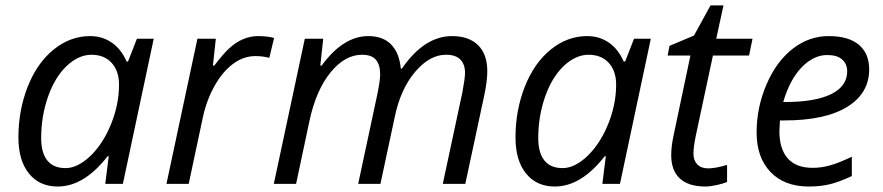

<svg xmlns="http://www.w3.org/2000/svg" viewBox="-20 -678 3255 708"><path d="M192.9 9.8Q125.5 9.8 86.7 -38.3Q47.9 -86.4 47.9 -170.9Q47.9 -271.5 82.3 -358.6Q116.7 -445.8 178 -495.4Q239.3 -544.9 312 -544.9Q357.4 -544.9 392.3 -520.8Q427.2 -496.6 446.8 -451.2H452.1L484.9 -535.2H546.9L433.1 0H368.2L380.9 -102.1H377Q290 9.8 192.9 9.8ZM313.5 -103Q360.4 -148.4 389.6 -220.7Q418.9 -293 418.9 -366.2Q418.9 -416 391.8 -446Q364.7 -476.1 317.1 -476.1Q269.5 -476.1 225.1 -434.1Q181.6 -392.1 156.7 -320.3Q131.8 -248.5 131.8 -168.9Q131.8 -114.3 154.5 -86.2Q177.2 -58.1 221.7 -58.1Q266.1 -58.1 313.5 -103Z M932.1 -544.9Q964.8 -544.9 990.7 -538.1L973.1 -464.8Q948.2 -471.2 921.9 -471.2Q877.4 -471.2 838.6 -441.9Q799.8 -412.6 770.8 -360.6Q741.7 -308.6 728 -245.1L675.8 0H593.8L708 -535.2H775.9L765.1 -436H770Q805.7 -482.9 828.1 -502.4Q876 -544.9 932.1 -544.9Z M1381.8 -403.8Q1381.8 -439.5 1366 -457.8Q1350.1 -476.1 1314.9 -476.1Q1251.5 -476.1 1198.2 -410.2Q1145 -344.2 1121.1 -231.9L1071.8 0H989.7L1104 -535.2H1171.9L1161.1 -436H1166Q1245.6 -544.9 1337.9 -544.9Q1392.1 -544.9 1422.4 -513.9Q1452.6 -482.9 1458 -424.8H1461.9Q1544.4 -544.9 1647 -544.9Q1709 -544.9 1742.9 -511.5Q1776.9 -478 1776.9 -415Q1776.9 -380.4 1766.1 -328.1L1695.8 0H1612.8L1685.1 -337.9Q1694.8 -389.6 1694.8 -409.2Q1694.8 -440.9 1677.5 -458.5Q1660.2 -476.1 1625 -476.1Q1624.5 -476.1 1624 -476.1Q1564 -476.1 1510 -412.1Q1456.1 -348.1 1435.1 -244.1L1382.8 0H1300.8L1373 -337.9Q1381.8 -383.8 1381.8 -403.8Z M2025.9 9.8Q1958.5 9.8 1919.7 -38.3Q1880.9 -86.4 1880.9 -170.9Q1880.9 -271.5 1915.3 -358.6Q1949.7 -445.8 2011 -495.4Q2072.3 -544.9 2145 -544.9Q2190.4 -544.9 2225.3 -520.8Q2260.3 -496.6 2279.8 -451.2H2285.2L2317.9 -535.2H2379.9L2266.1 0H2201.2L2213.9 -102.1H2210Q2123 9.8 2025.9 9.8ZM2146.5 -103Q2193.4 -148.4 2222.7 -220.7Q2252 -293 2252 -366.2Q2252 -416 2224.9 -446Q2197.8 -476.1 2150.1 -476.1Q2102.5 -476.1 2058.1 -434.1Q2014.6 -392.1 1989.7 -320.3Q1964.8 -248.5 1964.8 -168.9Q1964.8 -114.3 1987.5 -86.2Q2010.3 -58.1 2054.7 -58.1Q2099.1 -58.1 2146.5 -103Z M2545.9 -178.2Q2537.1 -135.7 2537.1 -111.1Q2537.1 -86.4 2551.3 -71.8Q2565.4 -57.1 2591.3 -57.1Q2617.2 -57.1 2661.1 -69.8V-6.8Q2644 0 2620.6 4.9Q2597.2 9.8 2581.1 9.8Q2519.5 9.8 2487.3 -19.5Q2455.1 -48.8 2455.1 -106Q2455.1 -138.2 2463.9 -179.2L2525.9 -473.1H2441.9L2448.7 -508.8L2539.1 -546.9L2600.1 -658.2H2647.9L2621.1 -535.2H2754.9L2742.2 -473.1H2608.9Z M2962.4 9.8Q2872.6 9.8 2821.3 -43.7Q2770 -97.2 2770 -189.5Q2770 -281.7 2806.4 -366.5Q2842.8 -451.2 2902.8 -498Q2962.9 -544.9 3035.9 -544.9Q3108.9 -544.9 3147 -512.9Q3185.1 -481 3185.1 -421.9Q3185.1 -334 3104 -283.9Q3022.9 -233.9 2872.1 -233.9H2856L2854 -194.8Q2854 -129.4 2884.5 -94.2Q2915 -59.1 2977.1 -59.1Q3007.8 -59.1 3040 -67.9Q3072.3 -76.7 3121.1 -100.1V-28.8Q3072.8 -6.3 3038.8 1.7Q3004.9 9.8 2962.4 9.8ZM2874 -301.8Q2985.4 -301.8 3044.7 -330.8Q3104 -359.9 3104 -415Q3104 -442.4 3085.4 -458.7Q3066.9 -475.1 3030.3 -475.1Q2980 -475.1 2935.5 -429.2Q2891.6 -382.8 2868.2 -301.8Z"/></svg>

Font: Open Sans Hebrew
Style: Italic
Weight: 400
Italic angle: -12°
Foundry: Ascender Corporation, Yanek Iontef
Version: Version 2.001;PS 002.001;hotconv 1.0.70;makeotf.lib2.5.58329